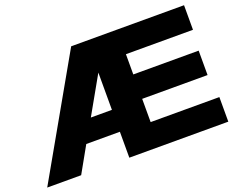

<svg xmlns="http://www.w3.org/2000/svg" viewBox="-119 -890 1308 1079"><g transform="rotate(-20 535.5 -350.0)"><path d="M-6 0 392 -700H1067V-553H666V-432H1057V-286H666V-147H1077V0H485V-155H284L197 0ZM359 -286H485V-509Z"/></g></svg>

Font: Panamera Black
Style: Regular
Weight: 900
Designer: Bastien Sozeau
Foundry: NBR — Bastien Sozeau
Version: Version 3.002; ttfautohint (v1.8.4.7-5d5b);gftools[0.9.33]